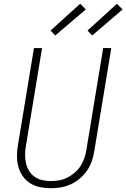

<svg xmlns="http://www.w3.org/2000/svg" viewBox="-20 -990 670 1018"><path d="M249 8Q220 8 191.5 2Q163 -4 140 -18.5Q117 -33 101 -55.5Q85 -78 77.5 -105Q70 -132 70 -161.5Q70 -191 75 -220L160 -735H203L117 -214Q113 -191 113 -168Q113 -145 118 -123.5Q123 -102 134.5 -83.5Q146 -65 164 -52.5Q182 -40 204.5 -35Q227 -30 250 -30Q272 -30 294 -34Q316 -38 337 -48.5Q358 -59 376.5 -75Q395 -91 407.5 -110.5Q420 -130 427.5 -152Q435 -174 438 -195L527 -735H570L480 -189Q476 -163 467 -136.5Q458 -110 442 -86.5Q426 -63 404 -44Q382 -25 356 -13Q330 -1 303 3.5Q276 8 249 8ZM469 -802 444 -828 600 -970 630 -940ZM273 -802 248 -828 405 -970 435 -940Z"/></svg>

Font: Iosevka Extralight Extended
Style: Italic
Weight: 200
Width: 7
Italic angle: -9°
Monospace: yes
Designer: Belleve Invis
Foundry: Belleve Invis
Version: Version 32.5.0; ttfautohint (v1.8.4)